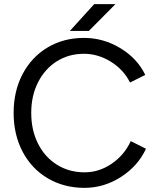

<svg xmlns="http://www.w3.org/2000/svg" viewBox="-20 -895 761 927"><path d="M45.8 -350Q45.8 -455 89.2 -537.5Q132.7 -620 210 -666Q287.3 -712 385.5 -712Q479.3 -712 561.3 -662.3Q643.3 -612.7 681.3 -533.3L607.8 -496.5Q577.3 -558.3 515.5 -596.8Q453.7 -635.3 385.5 -635.3Q311.7 -635.3 254 -598.8Q196.3 -562.2 163.6 -497.4Q130.8 -432.7 130.8 -350Q130.8 -266.5 163.7 -201.3Q196.5 -136.2 255.1 -99.6Q313.7 -63 388.5 -63Q458.5 -63 519.5 -104.8Q580.5 -146.5 611.3 -213.7L684.8 -176.8Q646 -93.2 564 -40.6Q482 12 388 12Q289 12 210.8 -34Q132.7 -80 89.2 -162.5Q45.8 -245 45.8 -350ZM434.8 -875H537.3L409 -745.7H317.3Z"/></svg>

Font: Oak Sans Light
Style: Regular
Weight: 400
Designer: Erik Kennedy, Walven
Foundry: Erik Kennedy, Walven
Version: Version 1.100;Glyphs 3.1.2 (3151)